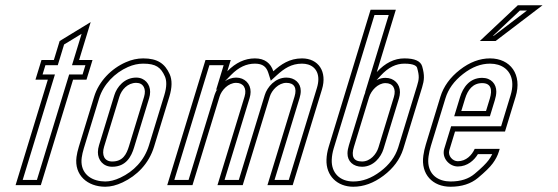

<svg xmlns="http://www.w3.org/2000/svg" viewBox="-20 -704 2122 730"><path d="M39.2 0H135.2L257.8 -401H308.8L331.8 -476H280.8L324.8 -620L206.8 -548L184.8 -476H137.8L114.8 -401H161.8ZM66.3 -20 188.9 -421H141.9L152.6 -456H199.6L223.7 -534.9L290.3 -575.5L253.7 -456H304.7L294 -421H243L120.4 -20Z M337.8 -336 279.7 -146C275.4 -132 272.5 -119.2 270.9 -107.5C261.5 -37.6 313.1 6 380.2 6C400.9 6 422.9 0.5 446.2 -10.5C500.1 -35.9 545.8 -81.1 565.7 -146L623.8 -336C634.6 -371.3 635 -400 625.1 -422C606.9 -462.2 579.1 -482 524.4 -482C502.4 -482 480.4 -477.2 458.5 -467.5C403.4 -443.3 356 -395.5 337.8 -336ZM498 -389C525.3 -389 536.9 -365.9 527.8 -336L470.3 -148C461 -117.7 447.3 -90 406.6 -90C377 -90 365.9 -114.1 375.7 -146L433.8 -336C441.9 -362.6 465.2 -389 498 -389ZM356.9 -330.2C373.1 -383.2 416.3 -427.1 466.5 -449.2C486.2 -457.9 505.4 -462 524.4 -462C573.1 -462 591.5 -447.7 606.8 -413.8C613.9 -398.1 614.7 -374.7 604.6 -341.8L546.5 -151.8C528.5 -92.9 487.3 -51.9 437.7 -28.6C416.4 -18.5 397.3 -14 380.2 -14C374.5 -14 369 -14.4 363.7 -15.1C314.9 -21.4 283.9 -53.8 290.7 -104.8C292.1 -115.2 294.8 -127 298.8 -140.2ZM498 -409C453.4 -409 424.4 -373.9 414.6 -341.8L356.5 -151.8C353.8 -143 352.3 -134.3 352.2 -125.7C351.9 -95.5 372.4 -70 406.6 -70C460.3 -70 479.8 -110.7 489.4 -142.2L546.9 -330.2C549.4 -338.4 550.8 -346.6 550.8 -354.6C551 -383.9 530.7 -409 498 -409Z M949.2 -482C911.2 -482 876.2 -465.7 844.2 -433L857.3 -476H761.3L615.8 0H711.8L814.9 -337C822.2 -361 848 -389 877.8 -389C905.9 -389 919.2 -367.5 909.9 -337L806.8 0H902.8L1005.9 -337C1013.2 -361 1039 -389 1068.7 -389C1099.1 -389 1109.8 -369.5 1099.9 -337L996.8 0H1092.8L1204.1 -364C1224.9 -431.9 1190.6 -482 1128.2 -482C1080.5 -482 1047.8 -459 1019.2 -433C1009.6 -463 987.4 -482 949.2 -482ZM807 -366.4C802.1 -358.9 798.1 -350.8 795.7 -342.8L697 -20H642.8L776.1 -456H830.3L801.1 -360.4ZM835.3 -395.3 858.5 -419C887.7 -448.8 917.3 -462 949.2 -462C979.4 -462 992.9 -449.6 1000.2 -426.9L1009.6 -397.2L1032.7 -418.2C1060.1 -443.2 1087.6 -462 1128.2 -462C1136.9 -462 1144.6 -460.8 1151.3 -458.8C1182.2 -449.4 1200 -419.1 1185 -369.8L1078 -20H1023.8L1119 -331.2C1121.8 -340.5 1123.5 -349.4 1123.5 -358.2C1123.5 -389.1 1100 -409 1068.7 -409C1026.6 -409 995.9 -373 986.7 -342.8L888 -20H833.8L929 -331.2C931.4 -339 932.7 -346.8 932.8 -354.4C933.2 -385.7 910.2 -409 877.7 -409C861.9 -409 847.2 -403.2 835.3 -395.3Z M1323.3 6C1362.6 6 1400.9 -8 1438.1 -36C1475.4 -64 1500.3 -97.7 1513 -137L1584.9 -372C1593.1 -399.1 1594.9 -417.2 1585.2 -451.5C1579.4 -471.8 1556.8 -482 1517.5 -482C1479.5 -482 1444.5 -464.7 1412.6 -430L1485 -667H1389L1229.8 -146C1224.7 -129.3 1221.8 -113 1221.3 -97C1219.1 -35.8 1262.1 6 1323.3 6ZM1445.7 -388C1474.3 -388 1487.1 -366.3 1477.5 -335L1418.8 -143C1411.1 -117.8 1387.8 -90 1356.6 -90C1322.1 -90 1315.1 -111.1 1325.8 -146L1383.5 -335C1390.9 -358.9 1416.1 -388 1445.7 -388ZM1323.3 -14C1272.3 -14 1239.5 -46.5 1241.3 -96.3C1241.8 -110.4 1244.3 -125 1248.9 -140.2L1403.8 -647H1458L1367.8 -351.8L1427.3 -416.4C1456.6 -448.2 1486 -462 1517.5 -462C1555.6 -462 1564.2 -452.1 1565.9 -446C1574.9 -414.4 1573.4 -403 1565.7 -377.8L1493.9 -143C1482.7 -108.2 1460.6 -77.9 1426.1 -52C1391.6 -26 1357.7 -14 1323.3 -14ZM1445.7 -408C1403.1 -408 1373.4 -370.2 1364.4 -340.8L1306.6 -151.8C1303.4 -141.2 1301.3 -131 1301.2 -121C1300.8 -90.4 1323.3 -70 1356.6 -70C1400.4 -70 1428.7 -106.9 1438 -137.2L1496.7 -329.2C1499.2 -337.4 1500.6 -345.6 1500.7 -353.6C1501 -384.7 1478.3 -408 1445.7 -408Z M1720.5 -91C1700.9 -91 1681.9 -111.7 1688.4 -133L1710.1 -204H1900.1L1940.4 -336C1966.3 -420.6 1920.6 -482 1843.1 -482C1803.7 -482 1765.5 -467.5 1728.3 -438.5C1691.1 -409.5 1666.5 -375.3 1654.4 -336L1599.1 -155C1594.8 -141 1591.6 -126.8 1589.6 -112.5C1579.4 -41 1625.3 6 1692.9 6C1735.5 6 1770.3 -5.2 1797.1 -27.5C1823.9 -49.8 1842.8 -68.3 1853.6 -83C1864.4 -97.7 1872 -112.3 1876.5 -127L1879.9 -138H1784.9C1774.2 -114.3 1752.4 -91 1720.5 -91ZM1813.3 -388C1847.3 -388 1852.6 -362.8 1842.3 -329L1827.9 -282H1733.9L1748.3 -329C1758.5 -362.2 1777.7 -388 1813.3 -388ZM1804.2 -548H1864.2L2042.8 -684H1948.8ZM1720.5 -71C1757.6 -71 1783.3 -95.1 1797 -118H1851.6C1847.2 -109.1 1843.4 -102.9 1837.5 -94.9C1828.4 -82.6 1810.5 -64.7 1784.3 -42.9C1761.7 -24 1732.1 -14 1692.9 -14C1687.3 -14 1681.9 -14.4 1676.7 -15.1C1630.1 -21.6 1601.6 -55.2 1609.4 -109.7C1611.3 -123 1614.2 -136.1 1618.2 -149.2L1673.6 -330.2C1684.3 -365.2 1706 -395.8 1740.6 -422.7C1775.1 -449.6 1808.8 -462 1843.1 -462C1854.4 -462 1864.7 -460.5 1873.8 -457.8C1916.3 -445 1940.4 -404.2 1921.3 -341.8L1885.3 -224H1695.3L1669.2 -138.8C1658.2 -102.8 1689 -71 1720.5 -71ZM1813.3 -408C1765.3 -408 1740.3 -371.2 1729.2 -334.8L1706.9 -262H1842.7L1861.4 -323.2C1864.8 -334.3 1867 -345.1 1867 -355.8C1867.1 -384.3 1847.7 -408 1813.3 -408ZM1854.7 -568 1956.8 -664H1983.6L1857.5 -568Z"/></svg>

Font: Din Kursivschrift
Style: EngGhost
Weight: 400
Version: Version 1.089